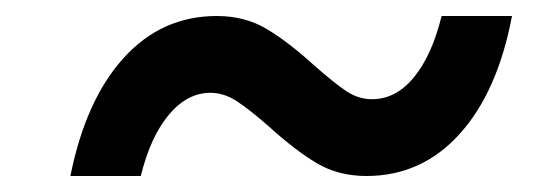

<svg xmlns="http://www.w3.org/2000/svg" viewBox="-20 -460 700 240"><path d="M251 -440Q286 -440 313 -424Q340 -408 373 -378Q398 -356 413 -346Q428 -336 445 -336Q475 -336 497.5 -363.5Q520 -391 532 -440H620Q602 -345 554.5 -292.5Q507 -240 438 -240Q403 -240 376 -256Q349 -272 316 -302Q292 -323 276 -333.5Q260 -344 243 -344Q214 -344 191 -316.5Q168 -289 156 -240H68Q87 -335 134.5 -387.5Q182 -440 251 -440Z"/></svg>

Font: Application Medium
Style: Italic
Weight: 500
Italic angle: -12°
Designer: Wei Huang
Foundry: Wei Huang
Version: Version 0.012